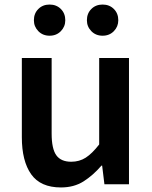

<svg xmlns="http://www.w3.org/2000/svg" viewBox="-20 -810 669 844"><path d="M248 14Q158 14 117 -44Q76 -102 76 -207V-555H207V-223Q207 -156 227.5 -127.5Q248 -99 293 -99Q329 -99 357 -117Q385 -135 416 -175V-555H547V0H439L429 -82H426Q389 -39 347 -12.5Q305 14 248 14ZM198 -653Q168 -653 148.5 -673Q129 -693 129 -721Q129 -751 148.5 -770.5Q168 -790 198 -790Q228 -790 247.5 -770.5Q267 -751 267 -721Q267 -693 247.5 -673Q228 -653 198 -653ZM431 -653Q401 -653 381.5 -673Q362 -693 362 -721Q362 -751 381.5 -770.5Q401 -790 431 -790Q461 -790 480.5 -770.5Q500 -751 500 -721Q500 -693 480.5 -673Q461 -653 431 -653Z"/></svg>

Font: Noto Sans KR SemiBold
Style: Regular
Weight: 600
Designer: Ryoko NISHIZUKA  (kana, bopomofo & ideographs); Paul D. Hunt (Latin, Greek & Cyrillic); Sandoll Communications , Soo-you
Foundry: Adobe
Version: Version 2.004-H2;hotconv 1.0.118;makeotfexe 2.5.65603